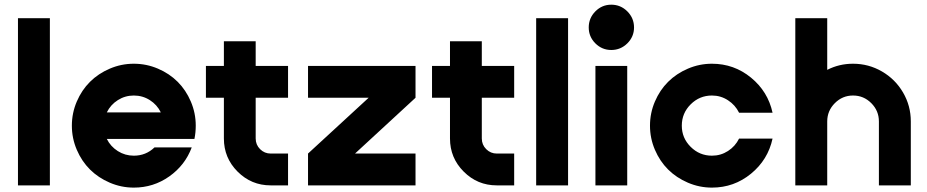

<svg xmlns="http://www.w3.org/2000/svg" viewBox="-20 -811 4054 840"><path d="M58.6 0V-731.4H198.2V0Z M836.4 -261.2Q836.4 -231 830.6 -203.1H447.3Q463.9 -169.9 495.6 -149.9Q527.3 -129.9 565.4 -129.9Q618.2 -129.9 655.8 -166H818.8Q789.6 -87.9 720.5 -39.1Q651.4 9.8 565.4 9.8Q510.7 9.8 460.4 -11.7Q410.2 -33.2 373.8 -69.3Q337.4 -105.5 315.9 -155.8Q294.4 -206.1 294.4 -261.2Q294.4 -316.4 315.9 -366.7Q337.4 -417 373.8 -453.1Q410.2 -489.3 460.4 -510.7Q510.7 -532.2 565.4 -532.2Q620.6 -532.2 670.9 -510.7Q721.2 -489.3 757.3 -453.1Q793.5 -417 814.9 -366.7Q836.4 -316.4 836.4 -261.2ZM565.4 -393.1Q527.3 -393.1 495.6 -373Q463.9 -353 447.3 -319.3H683.6Q667 -353 635.5 -373Q604 -393.1 565.4 -393.1Z M959.5 -205.1V-383.3H880.9V-522.5H959.5V-630.4H1098.6V-522.5H1240.2V-383.3H1098.6V-205.1Q1098.6 -177.7 1117.9 -158.4Q1137.2 -139.2 1164.1 -139.2H1240.2V0H1164.1Q1079.6 0 1019.5 -60.1Q959.5 -120.1 959.5 -205.1Z M1327.6 0V-139.2L1592.8 -383.3H1327.6V-522.5H1797.9V-383.3L1533.2 -139.2H1797.9V0Z M1948.7 -205.1V-383.3H1870.1V-522.5H1948.7V-630.4H2087.9V-522.5H2229.5V-383.3H2087.9V-205.1Q2087.9 -177.7 2107.2 -158.4Q2126.5 -139.2 2153.3 -139.2H2229.5V0H2153.3Q2068.8 0 2008.8 -60.1Q1948.7 -120.1 1948.7 -205.1Z M2325.7 0V-731.4H2465.3V0Z M2753.9 -690.9Q2753.9 -650.4 2724.6 -621.3Q2695.3 -592.3 2654.3 -592.3Q2613.8 -592.3 2584.7 -621.3Q2555.7 -650.4 2555.7 -690.9Q2555.7 -731.9 2584.7 -761.2Q2613.8 -790.5 2654.3 -790.5Q2695.3 -790.5 2724.6 -761.2Q2753.9 -731.9 2753.9 -690.9ZM2585 0V-522.5H2724.1V0Z M3094.7 -129.9Q3133.3 -129.9 3165 -150.4Q3196.8 -170.9 3213.4 -204.6H3359.9Q3339.8 -111.8 3265.6 -51Q3191.4 9.8 3094.7 9.8Q3040 9.8 2989.7 -11.7Q2939.5 -33.2 2903.1 -69.3Q2866.7 -105.5 2845.2 -155.8Q2823.7 -206.1 2823.7 -261.2Q2823.7 -316.4 2845.2 -366.7Q2866.7 -417 2903.1 -453.1Q2939.5 -489.3 2989.7 -510.7Q3040 -532.2 3094.7 -532.2Q3191.4 -532.2 3265.6 -471.4Q3339.8 -410.6 3359.9 -317.9H3213.4Q3196.8 -351.6 3165 -372.3Q3133.3 -393.1 3094.7 -393.1Q3040.5 -393.1 3001.7 -354.5Q2962.9 -315.9 2962.9 -261.2Q2962.9 -207 3001.7 -168.5Q3040.5 -129.9 3094.7 -129.9Z M3459.5 0V-731.4H3599.1V-505.4Q3651.4 -532.2 3711.9 -532.2Q3780.3 -532.2 3838.6 -498.3Q3897 -464.4 3930.9 -406.2Q3964.8 -348.1 3964.8 -279.8V0H3825.2V-279.8Q3825.2 -326.2 3792 -359.6Q3758.8 -393.1 3711.9 -393.1Q3665.5 -393.1 3632.3 -359.6Q3599.1 -326.2 3599.1 -279.8V0Z"/></svg>

Font: Basically A Sans Serif
Style: Bold
Weight: 700
Designer: Hyung-Suk Kim
Foundry: Mental Design
Version: 1.000